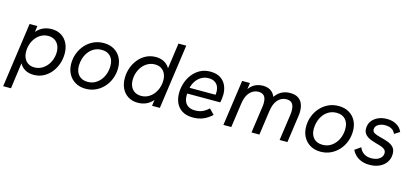

<svg xmlns="http://www.w3.org/2000/svg" viewBox="-70 -1246 4310 1999"><g transform="rotate(15 2085.0 -246.5)"><path d="M9 204 107 -493H191L171 -346L145 -367Q164 -410 193.5 -440Q223 -470 261 -485.5Q299 -501 345 -501Q406 -501 449.5 -473.5Q493 -446 516.5 -398Q540 -350 540 -288Q540 -230 521.5 -177Q503 -124 468.5 -82Q434 -40 387 -16Q340 8 283 8Q235 8 199.5 -9.5Q164 -27 142.5 -57.5Q121 -88 115 -126L141 -147L93 204ZM270 -69Q312 -69 346 -87Q380 -105 405 -135.5Q430 -166 443 -204.5Q456 -243 456 -283Q456 -325 440.5 -356.5Q425 -388 396.5 -405.5Q368 -423 329 -423Q287 -423 253 -404.5Q219 -386 195 -355Q171 -324 158.5 -286Q146 -248 146 -208Q146 -167 161 -135.5Q176 -104 204 -86.5Q232 -69 270 -69Z M843 8Q780 8 732.5 -19.5Q685 -47 658.5 -95.5Q632 -144 632 -208Q632 -266 652 -318.5Q672 -371 708.5 -412Q745 -453 795 -477Q845 -501 906 -501Q970 -501 1017 -474Q1064 -447 1090 -399Q1116 -351 1116 -287Q1116 -228 1096 -174.5Q1076 -121 1039 -80Q1002 -39 952.5 -15.5Q903 8 843 8ZM845 -67Q890 -67 924.5 -86Q959 -105 983.5 -136.5Q1008 -168 1020.5 -207.5Q1033 -247 1033 -289Q1033 -353 999 -390Q965 -427 904 -427Q858 -427 822.5 -407.5Q787 -388 763 -355.5Q739 -323 727 -284Q715 -245 715 -205Q715 -141 749.5 -104Q784 -67 845 -67Z M1405 8Q1345 8 1301 -19.5Q1257 -47 1233.5 -95Q1210 -143 1210 -205Q1210 -263 1228.5 -316Q1247 -369 1281.5 -411Q1316 -453 1363 -477Q1410 -501 1467 -501Q1515 -501 1550.5 -483.5Q1586 -466 1608 -436Q1630 -406 1635 -367L1608 -346L1657 -697H1741L1643 0H1559L1579 -147L1604 -125Q1585 -82 1556 -52.5Q1527 -23 1489 -7.5Q1451 8 1405 8ZM1421 -70Q1463 -70 1497 -88.5Q1531 -107 1555 -138Q1579 -169 1591.5 -207Q1604 -245 1604 -285Q1604 -327 1589 -358Q1574 -389 1546 -406.5Q1518 -424 1479 -424Q1437 -424 1402.5 -405.5Q1368 -387 1344 -356.5Q1320 -326 1307 -287.5Q1294 -249 1294 -209Q1294 -167 1309.5 -135.5Q1325 -104 1353.5 -87Q1382 -70 1421 -70Z M2000 8Q1931 8 1885.5 -19.5Q1840 -47 1818 -94Q1796 -141 1796 -199Q1796 -255 1813 -308.5Q1830 -362 1863.5 -405.5Q1897 -449 1945 -475Q1993 -501 2054 -501Q2122 -501 2164 -474Q2206 -447 2226 -402.5Q2246 -358 2246 -305Q2246 -286 2243 -261Q2240 -236 2235 -218H1880Q1879 -211 1879 -205Q1879 -199 1879 -193Q1879 -134 1911 -101.5Q1943 -69 2002 -69Q2047 -69 2081.5 -84Q2116 -99 2148 -130L2203 -74Q2156 -31 2107.5 -11.5Q2059 8 2000 8ZM2166 -266Q2168 -283 2169 -293Q2170 -303 2170 -319Q2170 -347 2158 -372.5Q2146 -398 2121 -414Q2096 -430 2055 -430Q2011 -430 1976.5 -409.5Q1942 -389 1919.5 -355.5Q1897 -322 1888 -282H2192Z M2328 0 2398 -493H2482L2465 -366L2447 -376Q2466 -423 2494.5 -450.5Q2523 -478 2555.5 -489.5Q2588 -501 2620 -501Q2666 -501 2698.5 -483Q2731 -465 2748.5 -430Q2766 -395 2767 -343L2719 -352Q2741 -403 2769.5 -436Q2798 -469 2834.5 -485Q2871 -501 2915 -501Q2969 -501 3001.5 -480Q3034 -459 3048.5 -423Q3063 -387 3063 -343Q3063 -330 3062.5 -319.5Q3062 -309 3060 -298L3018 0H2934L2974 -282Q2976 -293 2976.5 -303.5Q2977 -314 2977 -328Q2977 -376 2958 -402Q2939 -428 2895 -428Q2839 -428 2801.5 -385.5Q2764 -343 2753 -262L2716 0H2631L2672 -289Q2674 -300 2674.5 -310Q2675 -320 2675 -331Q2675 -381 2654.5 -404.5Q2634 -428 2594 -428Q2539 -428 2500 -385.5Q2461 -343 2450 -262L2413 0Z M3375 8Q3312 8 3264.5 -19.5Q3217 -47 3190.5 -95.5Q3164 -144 3164 -208Q3164 -266 3184 -318.5Q3204 -371 3240.5 -412Q3277 -453 3327 -477Q3377 -501 3438 -501Q3502 -501 3549 -474Q3596 -447 3622 -399Q3648 -351 3648 -287Q3648 -228 3628 -174.5Q3608 -121 3571 -80Q3534 -39 3484.5 -15.5Q3435 8 3375 8ZM3377 -67Q3422 -67 3456.5 -86Q3491 -105 3515.5 -136.5Q3540 -168 3552.5 -207.5Q3565 -247 3565 -289Q3565 -353 3531 -390Q3497 -427 3436 -427Q3390 -427 3354.5 -407.5Q3319 -388 3295 -355.5Q3271 -323 3259 -284Q3247 -245 3247 -205Q3247 -141 3281.5 -104Q3316 -67 3377 -67Z M3904 8Q3852 8 3813.5 -7.5Q3775 -23 3749.5 -48.5Q3724 -74 3711 -102L3775 -147Q3789 -109 3822 -86Q3855 -63 3905 -63Q3938 -63 3965 -73.5Q3992 -84 4008.5 -104Q4025 -124 4025 -150Q4025 -171 4012.5 -184.5Q4000 -198 3976 -207.5Q3952 -217 3916 -226Q3890 -233 3864.5 -242Q3839 -251 3818 -264.5Q3797 -278 3784.5 -298.5Q3772 -319 3772 -349Q3772 -394 3796 -428Q3820 -462 3862.5 -481.5Q3905 -501 3960 -501Q4017 -501 4061 -476.5Q4105 -452 4125 -405L4068 -369Q4053 -404 4024 -418.5Q3995 -433 3957 -433Q3914 -433 3882.5 -413.5Q3851 -394 3851 -360Q3851 -336 3873 -323Q3895 -310 3944 -298Q3983 -289 4021 -275.5Q4059 -262 4084 -236.5Q4109 -211 4109 -164Q4109 -112 4082.5 -73.5Q4056 -35 4010 -13.5Q3964 8 3904 8Z"/></g></svg>

Font: Hanken Grotesk
Style: Italic
Weight: 400
Italic angle: -8°
Designer: Alfredo Marco Pradil
Foundry: Hanken Design Co.
Version: Version 3.013